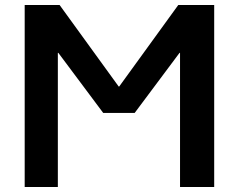

<svg xmlns="http://www.w3.org/2000/svg" viewBox="-20 -750 958 770"><path d="M702 -538H700L520 -297H394L214 -538H212V0H79V-730H219L456 -403H458L695 -730H839V0H702Z"/></svg>

Font: Mplus 1p Bold
Style: Bold
Weight: 700
Version: Version 1.061